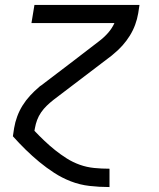

<svg xmlns="http://www.w3.org/2000/svg" viewBox="-20 -550 640 775"><path d="M421 205Q381 205 341.5 200.5Q302 196 266 182Q230 168 198.5 147.5Q167 127 138.5 103.5Q110 80 83.5 54Q57 28 32 0L37 -33Q41 -57 49.5 -80Q58 -103 71 -124Q84 -145 101.5 -164Q119 -183 138 -199Q140 -201 142 -202.5Q144 -204 146 -205L263 -294L379 -383Q399 -398 415.5 -416.5Q432 -435 442 -457H107L119 -530H543L538 -497Q534 -473 525.5 -450Q517 -427 504 -406Q491 -385 474 -366Q457 -347 437 -331Q435 -329 433 -327.5Q431 -326 430 -325L196 -147Q182 -136 169 -123.5Q156 -111 146 -96.5Q136 -82 130 -66Q124 -50 121 -33L119 -22Q139 -1 159.5 18.5Q180 38 202.5 56Q225 74 249.5 89.5Q274 105 302 115Q330 125 360 128Q390 131 421 131H422V205Z"/></svg>

Font: Iosevka Curly Extended Oblique
Style: Regular
Weight: 400
Width: 7
Italic angle: -9°
Monospace: yes
Designer: Belleve Invis
Foundry: Belleve Invis
Version: Version 11.1.0; ttfautohint (v1.8.3)